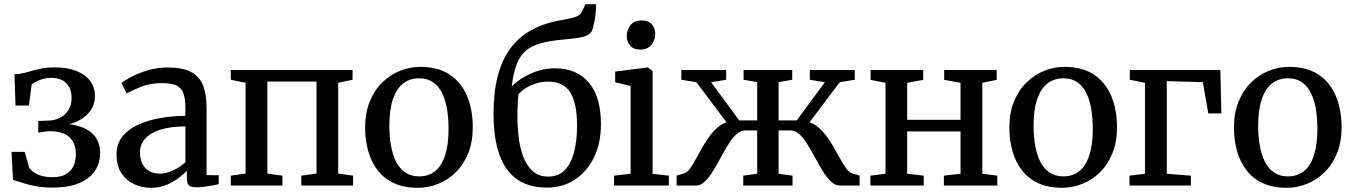

<svg xmlns="http://www.w3.org/2000/svg" viewBox="-20 -885 6452 916"><path d="M229 10Q187 10 152 3.5Q117 -3 89.2 -12Q61.5 -21 42 -27L35 -160.5H97.5L119.5 -85Q132 -65 161 -52.2Q190 -39.5 230.5 -39.5Q269.5 -39.5 294.2 -53.8Q319 -68 330.5 -93Q342 -118 342 -150.5Q342 -200 312.2 -229.5Q282.5 -259 217 -259Q211 -259 199.5 -257.8Q188 -256.5 177.2 -254.8Q166.5 -253 162.5 -252V-308L208.5 -309.5Q240.5 -310 266 -323Q291.5 -336 306.5 -360Q321.5 -384 321.5 -418Q321.5 -450 309.2 -471.2Q297 -492.5 275.8 -503Q254.5 -513.5 226.5 -513.5Q195 -513.5 169.5 -503.2Q144 -493 131 -482L118 -381.5H54L49 -531Q73 -531.5 93.5 -536.5Q114 -541.5 135 -547.8Q156 -554 181.2 -558.8Q206.5 -563.5 240.5 -563.5Q301.5 -563.5 344.5 -546.5Q387.5 -529.5 410.2 -498.8Q433 -468 433 -427Q433 -388 412.5 -358.2Q392 -328.5 355.8 -309.8Q319.5 -291 272.5 -284.5L274 -294.5Q329 -294 370.2 -278.5Q411.5 -263 434.5 -232.2Q457.5 -201.5 457.5 -154.5Q457.5 -107 432.8 -69.8Q408 -32.5 357.5 -11.2Q307 10 229 10Z M701 11Q657 11 619.5 -6.5Q582 -24 559 -59.2Q536 -94.5 536 -148Q536 -198 563.5 -233Q591 -268 637.8 -289.5Q684.5 -311 743 -321.5Q801.5 -332 864.5 -332.5V-369.5Q864.5 -414 855 -440Q845.5 -466 821.2 -477.2Q797 -488.5 752.5 -488.5Q695 -488.5 651.5 -470.5Q608 -452.5 584 -439.5L559 -489Q570 -498.5 602.8 -516.2Q635.5 -534 681.8 -548.5Q728 -563 779.5 -563Q848.5 -563 889.2 -542.8Q930 -522.5 947.8 -479.5Q965.5 -436.5 965.5 -368V-49.5L1023.5 -49V-6.5Q1012.5 -4 994.5 -0.5Q976.5 3 956.8 5.8Q937 8.5 920 8.5Q893.5 8.5 882.5 0.5Q871.5 -7.5 871.5 -37V-70Q859 -57 834.8 -38Q810.5 -19 776.8 -4Q743 11 701 11ZM744.5 -56.5Q772 -56.5 805.5 -72Q839 -87.5 864.5 -110.5V-282Q791.5 -281.5 743.5 -265.8Q695.5 -250 671.8 -222.5Q648 -195 648 -160Q648 -123.5 660.8 -100.5Q673.5 -77.5 695.2 -67Q717 -56.5 744.5 -56.5Z M1081 0V-47L1151.5 -57V-490L1081 -504.5V-551H1662V-504.5L1593.5 -490V-57L1664.5 -47V0H1417.5V-47L1490 -57V-496H1255.5V-57L1327.5 -47V0Z M1722 -276.5Q1722 -346.5 1744 -400.5Q1766 -454.5 1803.5 -491.2Q1841 -528 1887.8 -547Q1934.5 -566 1984.5 -566Q2071.5 -566 2127 -528Q2182.5 -490 2209 -424.8Q2235.5 -359.5 2235.5 -278.5Q2235.5 -208 2213.8 -154Q2192 -100 2154.5 -63.2Q2117 -26.5 2070 -7.8Q2023 11 1973 11Q1908 11 1860.5 -10.8Q1813 -32.5 1782.5 -71.8Q1752 -111 1737 -163.2Q1722 -215.5 1722 -276.5ZM1979.5 -43.5Q2024.5 -43.5 2055.8 -68.5Q2087 -93.5 2103.5 -144Q2120 -194.5 2120 -270Q2120 -321.5 2112.5 -365.5Q2105 -409.5 2088.5 -442.2Q2072 -475 2045.2 -493.2Q2018.5 -511.5 1979.5 -511.5Q1935 -511.5 1903.2 -486.5Q1871.5 -461.5 1854.5 -411.2Q1837.5 -361 1837.5 -284.5Q1837.5 -233 1845.5 -189Q1853.5 -145 1870.2 -112.2Q1887 -79.5 1914.2 -61.5Q1941.5 -43.5 1979.5 -43.5Z M2589.5 10Q2526.5 10 2478.8 -11.5Q2431 -33 2399 -76.8Q2367 -120.5 2350.8 -186.8Q2334.5 -253 2334.5 -343Q2334.5 -444.5 2354.5 -521.8Q2374.5 -599 2414.5 -653.5Q2454.5 -708 2515.2 -741.5Q2576 -775 2658 -789Q2697 -795.5 2722.5 -803.2Q2748 -811 2756.5 -829.5L2773 -865H2824Q2824 -841 2821.2 -817.5Q2818.5 -794 2814 -773.5Q2809.5 -753 2803.5 -736.5Q2796 -723 2779.2 -715.5Q2762.5 -708 2737.5 -704.2Q2712.5 -700.5 2679.5 -697.5Q2611.5 -692 2565.5 -680.2Q2519.5 -668.5 2490.5 -644.5Q2461.5 -620.5 2445.2 -579.2Q2429 -538 2421.5 -473Q2445.5 -497 2477.8 -516.2Q2510 -535.5 2548 -547.2Q2586 -559 2626.5 -559Q2680.5 -559 2721.2 -541.5Q2762 -524 2790.2 -490Q2818.5 -456 2832.8 -406.2Q2847 -356.5 2847 -292.5Q2847 -202 2813.8 -134Q2780.5 -66 2722.5 -28Q2664.5 10 2589.5 10ZM2596 -42.5Q2643 -42.5 2673.2 -72.5Q2703.5 -102.5 2718.2 -157Q2733 -211.5 2733 -285.5Q2733 -343 2724 -383.2Q2715 -423.5 2697.8 -448.2Q2680.5 -473 2655 -484.2Q2629.5 -495.5 2596 -495.5Q2562 -495.5 2533 -485.5Q2504 -475.5 2483.5 -461.5Q2463 -447.5 2453.5 -434.5Q2452 -419.5 2450.8 -401.8Q2449.5 -384 2449 -365.8Q2448.5 -347.5 2448.5 -330.5Q2448.5 -279.5 2454.8 -228.2Q2461 -177 2477.2 -135.2Q2493.5 -93.5 2522.2 -68Q2551 -42.5 2596 -42.5Z M2909.5 0V-47L2988.5 -56V-475L2915 -492.5V-543.5L3067.5 -563H3071L3093.5 -546V-55.5L3171 -47V0ZM3033.5 -648.5Q3002.5 -648.5 2986.2 -667.5Q2970 -686.5 2970 -713.5Q2970 -742.5 2987.8 -765Q3005.5 -787.5 3041.5 -787.5H3042.5Q3073.5 -787.5 3089.8 -768.8Q3106 -750 3106 -723.5Q3106 -694 3088 -671.2Q3070 -648.5 3034.5 -648.5Z M3208 0V-47.5L3244 -58Q3258.5 -62 3272 -81Q3285.5 -100 3300.5 -127.5Q3315.5 -155 3332.5 -185Q3349.5 -215 3370.2 -242Q3391 -269 3416.5 -286.8Q3442 -304.5 3474 -306.5L3475 -263.5L3302 -493L3230.5 -504.5V-551H3444.5V-504.5L3372.5 -493L3506.5 -310.5H3592.5V-493L3527.5 -504.5V-551H3759.5V-504.5L3694.5 -493V-310.5H3781L3915.5 -493L3843.5 -504.5V-551H4058V-504.5L3986.5 -493L3813.5 -263.5L3815 -306.5Q3846.5 -304.5 3871.8 -286.8Q3897 -269 3918 -242Q3939 -215 3956.2 -185Q3973.5 -155 3988.5 -127.5Q4003.5 -100 4017.2 -81Q4031 -62 4045 -58L4081 -47.5V0H3986.5Q3964 0 3944.2 -19Q3924.5 -38 3906 -67.8Q3887.5 -97.5 3869.5 -131.2Q3851.5 -165 3833 -195Q3814.5 -225 3794.8 -243.8Q3775 -262.5 3752.5 -262.5H3694.5V-56L3761 -47V0H3526V-47L3592.5 -56V-262.5H3534.5Q3512.5 -262.5 3492.5 -243.8Q3472.5 -225 3454 -195Q3435.5 -165 3417.5 -131.2Q3399.5 -97.5 3381 -67.8Q3362.5 -38 3343 -19Q3323.5 0 3301.5 0Z M4132.5 0V-47L4204.5 -56V-490L4133.5 -504V-551H4384.5V-504L4308 -490V-313.5H4562.5V-490L4484.5 -504V-551H4735V-504L4666.5 -490V-56L4738 -47V0H4483V-47L4562.5 -56V-258H4308V-56L4387 -47V0Z M4795.5 -276.5Q4795.5 -346.5 4817.5 -400.5Q4839.5 -454.5 4877 -491.2Q4914.5 -528 4961.2 -547Q5008 -566 5058 -566Q5145 -566 5200.5 -528Q5256 -490 5282.5 -424.8Q5309 -359.5 5309 -278.5Q5309 -208 5287.2 -154Q5265.5 -100 5228 -63.2Q5190.5 -26.5 5143.5 -7.8Q5096.5 11 5046.5 11Q4981.5 11 4934 -10.8Q4886.5 -32.5 4856 -71.8Q4825.5 -111 4810.5 -163.2Q4795.5 -215.5 4795.5 -276.5ZM5053 -43.5Q5098 -43.5 5129.2 -68.5Q5160.5 -93.5 5177 -144Q5193.5 -194.5 5193.5 -270Q5193.5 -321.5 5186 -365.5Q5178.5 -409.5 5162 -442.2Q5145.5 -475 5118.8 -493.2Q5092 -511.5 5053 -511.5Q5008.5 -511.5 4976.8 -486.5Q4945 -461.5 4928 -411.2Q4911 -361 4911 -284.5Q4911 -233 4919 -189Q4927 -145 4943.8 -112.2Q4960.5 -79.5 4987.8 -61.5Q5015 -43.5 5053 -43.5Z M5368.5 0V-47L5442.5 -56V-490L5370 -504.5V-551H5802L5807 -344H5744.5L5718.5 -493L5546.5 -498V-56L5661.5 -47V0Z M5867 -276.5Q5867 -346.5 5889 -400.5Q5911 -454.5 5948.5 -491.2Q5986 -528 6032.8 -547Q6079.5 -566 6129.5 -566Q6216.5 -566 6272 -528Q6327.5 -490 6354 -424.8Q6380.5 -359.5 6380.5 -278.5Q6380.5 -208 6358.8 -154Q6337 -100 6299.5 -63.2Q6262 -26.5 6215 -7.8Q6168 11 6118 11Q6053 11 6005.5 -10.8Q5958 -32.5 5927.5 -71.8Q5897 -111 5882 -163.2Q5867 -215.5 5867 -276.5ZM6124.5 -43.5Q6169.5 -43.5 6200.8 -68.5Q6232 -93.5 6248.5 -144Q6265 -194.5 6265 -270Q6265 -321.5 6257.5 -365.5Q6250 -409.5 6233.5 -442.2Q6217 -475 6190.2 -493.2Q6163.5 -511.5 6124.5 -511.5Q6080 -511.5 6048.2 -486.5Q6016.5 -461.5 5999.5 -411.2Q5982.5 -361 5982.5 -284.5Q5982.5 -233 5990.5 -189Q5998.5 -145 6015.2 -112.2Q6032 -79.5 6059.2 -61.5Q6086.5 -43.5 6124.5 -43.5Z"/></svg>

Font: Merriweather 28pt
Style: Regular
Weight: 400
Version: Version 2.100